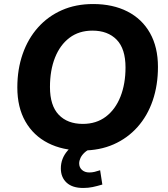

<svg xmlns="http://www.w3.org/2000/svg" viewBox="-20 -736 836 953"><path d="M388 11Q291 11 218.5 -26Q146 -63 106 -133Q66 -203 66 -302Q66 -392 92.5 -468Q119 -544 168.5 -599.5Q218 -655 287 -685.5Q356 -716 442 -716Q540 -716 612.5 -679Q685 -642 724.5 -572Q764 -502 764 -404Q764 -313 738 -237Q712 -161 662.5 -105.5Q613 -50 544 -19.5Q475 11 388 11ZM391 -121Q458 -121 505.5 -157Q553 -193 578 -256.5Q603 -320 603 -401Q603 -494 559 -539Q515 -584 439 -584Q372 -584 325 -548.5Q278 -513 253 -450Q228 -387 228 -304Q228 -212 271.5 -166.5Q315 -121 391 -121ZM393 197Q339 197 310.5 170.5Q282 144 282 100Q282 51 315 12.5Q348 -26 398 -45L436 0Q414 8 400 21Q386 34 379.5 48Q373 62 373 75Q373 95 387 107.5Q401 120 423 120Q437 120 449.5 117Q462 114 477 109L488 180Q461 188 439.5 192.5Q418 197 393 197Z"/></svg>

Font: Nunito Sans 12pt ExtraLight 12pt ExtraBold
Style: Italic
Weight: 800
Italic angle: -9°
Version: Version 3.101;gftools[0.9.27]